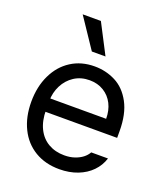

<svg xmlns="http://www.w3.org/2000/svg" viewBox="-141 -860 835 967"><g transform="rotate(20 276.5 -376.5)"><path d="M42 -260.7Q42 -341.8 72.3 -404.8Q102.5 -467.8 156.7 -502.4Q210.9 -537.1 282.2 -537.1Q342.8 -537.1 394.5 -510.7Q446.3 -484.4 478.5 -424.8Q510.7 -365.2 510.7 -272.5V-237.3H100.6V-308.6H425.8Q425.8 -353.5 408.2 -388.2Q390.6 -422.9 357.9 -442.9Q325.2 -462.9 282.2 -462.9Q235.4 -462.9 200.2 -439.9Q165 -417 145.5 -378.4Q126 -339.8 126 -295.9V-248Q126 -189.5 146.5 -147.9Q167 -106.4 204.1 -85Q241.2 -63.5 290 -63.5Q320.3 -63.5 344.7 -71.8Q369.1 -80.1 386.2 -93.3Q403.3 -106.4 413.1 -124H502.9Q490.2 -84 460.9 -53.7Q431.6 -23.4 387.7 -6.3Q343.8 10.7 290 10.7Q214.8 10.7 158.7 -22.9Q102.5 -56.6 72.3 -118.2Q42 -179.7 42 -260.7ZM134.8 -762.7H232.4L315.4 -602.5H242.2Z"/></g></svg>

Font: Pretendard GOV Variable
Style: Regular
Weight: 400
Designer: Base glyphs from Inter by Rasmus Andersson; Hangul glyphs from Noto Sans CJK(Source Han Sans) by Jang Soo-young and Kang
Foundry: Kil Hyung-jin
Version: Version 1.307;Glyphs 3.2 (3192)